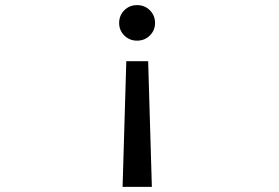

<svg xmlns="http://www.w3.org/2000/svg" viewBox="-20 -731 1090 751"><path d="M516 -711Q546 -711 566.2 -690.8Q586.5 -670.5 586.5 -641Q586.5 -612.5 566.2 -592.2Q546 -572 516 -572Q486.5 -572 466.2 -592.2Q446 -612.5 446 -641Q446 -670.5 466.2 -690.8Q486.5 -711 516 -711ZM559.5 -491.5 574 0H459.5L474 -491.5Z"/></svg>

Font: League Mono Extended
Style: Regular
Weight: 400
Width: 9
Designer: Tyler Finck
Foundry: The League of Moveable Type / Tyler Finck
Version: Version 2.210